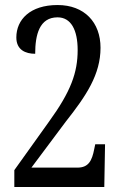

<svg xmlns="http://www.w3.org/2000/svg" viewBox="-20 -744 482 764"><path d="M37 0H395L398 -170H359L355 -151C346 -104 332 -77 288 -77H105L241 -259C324 -364 380 -448 380 -554C380 -655 316 -724 209 -724C100 -724 45 -666 45 -595C45 -545 82 -530 120 -530C120 -606 137 -675 209 -675C263 -675 289 -624 289 -545C289 -455 262 -380 175 -260L37 -67Z"/></svg>

Font: Noto Serif Lao ExtCond
Style: Regular
Weight: 400
Width: 2
Designer: Monotype Design Team
Foundry: Monotype Imaging Inc.
Version: Version 2.004